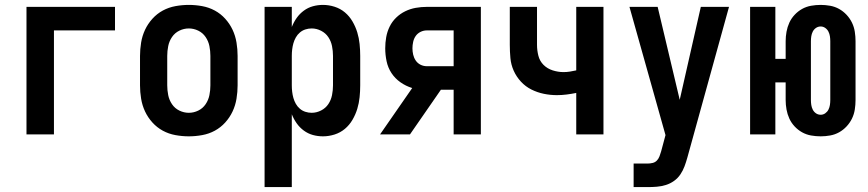

<svg xmlns="http://www.w3.org/2000/svg" viewBox="-20 -548 3540 783"><path d="M88 0V-520H449V-424H200V0Z M750 8Q723 8 695.5 3Q668 -2 644 -15Q620 -28 601.5 -48.5Q583 -69 571.5 -93.5Q560 -118 555.5 -145.5Q551 -173 551 -200V-320Q551 -347 555.5 -374.5Q560 -402 571.5 -426.5Q583 -451 601.5 -471.5Q620 -492 644 -505Q668 -518 695.5 -523Q723 -528 750 -528Q777 -528 804.5 -523Q832 -518 856 -505Q880 -492 898.5 -471.5Q917 -451 928.5 -426.5Q940 -402 944.5 -374.5Q949 -347 949 -320V-200Q949 -173 944.5 -145.5Q940 -118 928.5 -93.5Q917 -69 898.5 -48.5Q880 -28 856 -15Q832 -2 804.5 3Q777 8 750 8ZM750 -88Q770 -88 788.5 -97Q807 -106 818.5 -123Q830 -140 834 -160Q838 -180 838 -200V-320Q838 -340 834 -360Q830 -380 818.5 -397Q807 -414 788.5 -423Q770 -432 750 -432Q730 -432 711.5 -423Q693 -414 681.5 -397Q670 -380 666 -360Q662 -340 662 -320V-200Q662 -180 666 -160Q670 -140 681.5 -123Q693 -106 711.5 -97Q730 -88 750 -88Z M1059 215V-520H1170V-438Q1178 -458 1190 -475Q1202 -492 1219 -504.5Q1236 -517 1256 -522.5Q1276 -528 1297 -528Q1321 -528 1344.5 -520.5Q1368 -513 1386.5 -497.5Q1405 -482 1417.5 -460.5Q1430 -439 1437 -416Q1444 -393 1446.5 -368.5Q1449 -344 1449 -320V-200Q1449 -176 1446.5 -151.5Q1444 -127 1437 -104Q1430 -81 1417.5 -59.5Q1405 -38 1386.5 -22.5Q1368 -7 1344.5 0.5Q1321 8 1297 8Q1276 8 1256 2.5Q1236 -3 1219 -15.5Q1202 -28 1190 -45Q1178 -62 1170 -82V215ZM1251 -88Q1271 -88 1289.5 -97.5Q1308 -107 1319 -123.5Q1330 -140 1334 -160Q1338 -180 1338 -200V-320Q1338 -340 1334 -360Q1330 -380 1319 -396.5Q1308 -413 1289.5 -422.5Q1271 -432 1251 -432Q1238 -432 1225.5 -428Q1213 -424 1203 -415.5Q1193 -407 1186.5 -395.5Q1180 -384 1176.5 -371.5Q1173 -359 1171.5 -346Q1170 -333 1170 -320V-200Q1170 -187 1171.5 -174Q1173 -161 1176.5 -148.5Q1180 -136 1186.5 -124.5Q1193 -113 1203 -104.5Q1213 -96 1225.5 -92Q1238 -88 1251 -88Z M1530 0 1661 -189Q1635 -197 1613 -212.5Q1591 -228 1576.5 -250Q1562 -272 1556.5 -298.5Q1551 -325 1551 -351Q1551 -374 1555 -396.5Q1559 -419 1569 -439.5Q1579 -460 1595.5 -476Q1612 -492 1632.5 -502Q1653 -512 1675.5 -516Q1698 -520 1721 -520H1941V0H1830V-182H1778L1652 0ZM1721 -278H1830V-424H1721Q1707 -424 1695 -418Q1683 -412 1675.5 -401.5Q1668 -391 1665 -377.5Q1662 -364 1662 -351Q1662 -338 1665 -325Q1668 -312 1675.5 -301Q1683 -290 1695 -284Q1707 -278 1721 -278Z M2330 0V-169Q2310 -165 2290.5 -162.5Q2271 -160 2251 -160Q2224 -160 2197.5 -165.5Q2171 -171 2147 -183Q2123 -195 2104.5 -215Q2086 -235 2075 -259.5Q2064 -284 2061.5 -311Q2059 -338 2059 -365V-520H2170V-365Q2170 -343 2175.5 -321Q2181 -299 2196.5 -283.5Q2212 -268 2234 -261Q2256 -254 2278 -254Q2291 -254 2304 -256Q2317 -258 2330 -261V-520H2441V0Z M2564 215V119H2621Q2631 119 2641.5 116.5Q2652 114 2659 106.5Q2666 99 2669.5 89.5Q2673 80 2676 70L2694 3L2547 -520H2662L2752 -141L2838 -520H2953L2783 95Q2778 113 2771.5 130.5Q2765 148 2754.5 163.5Q2744 179 2728.5 190Q2713 201 2695 206.5Q2677 212 2658.5 213.5Q2640 215 2621 215Z M3327 8Q3307 8 3287.5 4.5Q3268 1 3251 -8.5Q3234 -18 3220.5 -32.5Q3207 -47 3199 -64.5Q3191 -82 3187.5 -101.5Q3184 -121 3184 -140V-212H3142V0H3039V-520H3142V-308H3184V-380Q3184 -399 3187.5 -418.5Q3191 -438 3199 -455.5Q3207 -473 3220.5 -487.5Q3234 -502 3251 -511.5Q3268 -521 3287.5 -524.5Q3307 -528 3327 -528Q3346 -528 3365.5 -524.5Q3385 -521 3402 -511.5Q3419 -502 3432.5 -487.5Q3446 -473 3454.5 -455.5Q3463 -438 3466 -418.5Q3469 -399 3469 -380V-140Q3469 -121 3466 -101.5Q3463 -82 3454.5 -64.5Q3446 -47 3432.5 -32.5Q3419 -18 3402 -8.5Q3385 1 3365.5 4.5Q3346 8 3327 8ZM3327 -80Q3337 -80 3345.5 -86Q3354 -92 3358.5 -101Q3363 -110 3364.5 -120Q3366 -130 3366 -140V-380Q3366 -390 3364.5 -400Q3363 -410 3358.5 -419Q3354 -428 3345.5 -434Q3337 -440 3327 -440Q3316 -440 3307.5 -434Q3299 -428 3294.5 -419Q3290 -410 3288.5 -400Q3287 -390 3287 -380V-140Q3287 -130 3288.5 -120Q3290 -110 3294.5 -101Q3299 -92 3307.5 -86Q3316 -80 3327 -80Z"/></svg>

Font: Iosevka SS04
Style: Bold
Weight: 700
Monospace: yes
Designer: Belleve Invis
Foundry: Belleve Invis
Version: Version 19.0.0; ttfautohint (v1.8.4)